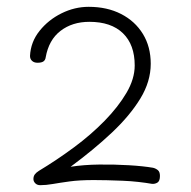

<svg xmlns="http://www.w3.org/2000/svg" viewBox="-20 -928 559 563"><path d="M68 -764Q70 -805 96 -837.5Q122 -870 160.5 -889Q199 -908 240 -908Q294 -908 335 -887Q376 -866 399 -828.5Q422 -791 422 -741Q422 -689 391.5 -639Q361 -589 308.5 -539.5Q256 -490 187 -439Q226 -445 271 -445.5Q316 -446 358 -443.5Q400 -441 429 -436Q437 -434 443 -429Q449 -424 449 -412Q449 -397 441.5 -392.5Q434 -388 425 -389Q408 -392 386 -394.5Q364 -397 340 -398Q316 -399 294 -399.5Q272 -400 255 -400Q213 -400 184 -396Q155 -392 135 -388.5Q115 -385 98 -385Q89 -385 83.5 -390.5Q78 -396 78 -403Q78 -411 82 -416.5Q86 -422 94 -427Q147 -459 197 -496Q247 -533 287 -574Q327 -615 351 -656Q375 -697 375 -736Q375 -797 340.5 -830.5Q306 -864 242 -864Q192 -864 157.5 -837.5Q123 -811 114 -760Q113 -752 107.5 -748Q102 -744 90 -744Q80 -744 74 -749.5Q68 -755 68 -764Z"/></svg>

Font: Playpen Sans ExtraLight
Style: Regular
Weight: 250
Designer: Laura Meseguer, Veronika Burian, José Scaglione
Foundry: TypeTogether
Version: Version 1.001